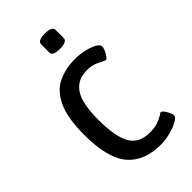

<svg xmlns="http://www.w3.org/2000/svg" viewBox="-219 -771 846 846"><g transform="rotate(-45 204.0 -348.0)"><path d="M256 6Q151 6 98.5 -56.5Q46 -119 46 -264Q46 -368 73 -426Q100 -484 147 -506.5Q194 -529 253 -529Q283 -529 311.5 -522.5Q340 -516 359 -505.5Q378 -495 378 -483Q378 -475 372.5 -462Q367 -449 359.5 -439Q352 -429 347 -429Q345 -429 342.5 -430.5Q340 -432 336 -433Q326 -439 305 -448Q284 -457 255 -457Q197 -457 167 -413.5Q137 -370 137 -266Q137 -161 164.5 -113.5Q192 -66 258 -66Q290 -66 309 -73Q328 -80 341 -88Q346 -90 349 -93Q352 -96 354 -96Q361 -96 368.5 -86Q376 -76 381.5 -64Q387 -52 387 -45Q387 -36 374.5 -27Q362 -18 342 -10.5Q322 -3 299 1.5Q276 6 256 6ZM238 -607Q215 -607 204.5 -612.5Q194 -618 194 -629V-680Q194 -690 204.5 -696Q215 -702 240 -702Q263 -702 273.5 -696Q284 -690 284 -680V-629Q284 -619 273.5 -613Q263 -607 238 -607Z"/></g></svg>

Font: Asap Condensed VF Beta
Style: Regular
Weight: 400
Designer: Pablo Cosgaya
Foundry: Omnibus-Type
Version: Version 1.008